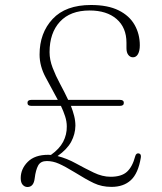

<svg xmlns="http://www.w3.org/2000/svg" viewBox="-20 -739 650 769"><path d="M63 -25.5Q63 -62.5 91.2 -90.8Q119.5 -119 173 -119Q178.5 -119 184 -118.5Q218 -142.5 233 -171.2Q248 -200 247.5 -232.5Q247.5 -252.5 240.8 -273.2Q234 -294 224 -315H105.5Q90 -315 90 -327Q90 -339 106 -339H211.5Q188 -383 163.2 -428.5Q138.5 -474 138.5 -520.5Q138.5 -607 190.8 -663Q243 -719 344.5 -719Q412 -719 455.2 -697.5Q498.5 -676 519.2 -639.2Q540 -602.5 540 -557.5Q540 -535.5 532.8 -522.5Q525.5 -509.5 512.5 -509.5Q501.5 -509.5 494 -519Q486.5 -528.5 486.5 -546V-568Q486.5 -628.5 447 -662.8Q407.5 -697 339 -697Q261.5 -697 220 -652Q178.5 -607 178.5 -530Q178.5 -499.5 190.8 -467.5Q203 -435.5 220.5 -403.2Q238 -371 253 -339H460.5Q476 -339 476 -327Q476 -315 460.5 -315H264Q272 -294.5 277 -274.8Q282 -255 282 -235.5Q281.5 -201.5 265 -171Q248.5 -140.5 210.5 -114Q248 -104.5 284.2 -84.5Q320.5 -64.5 355.2 -47.8Q390 -31 423 -31Q466.5 -31 488.5 -51Q510.5 -71 521.5 -113Q525 -126.5 536 -124.5Q546.5 -122.5 544 -107.5Q533.5 -44.5 504.2 -17.5Q475 9.5 426.5 9.5Q387.5 9.5 356 -5.5Q324.5 -20.5 279 -49Q240.5 -72.5 216.2 -83.2Q192 -94 167.5 -94Q142.5 -94 132.8 -76Q123 -58 119 -25Q115 10 90 10Q79 10 71 1.2Q63 -7.5 63 -25.5Z"/></svg>

Font: Fraunces 9pt Soft Thin
Style: Regular
Weight: 100
Version: Version 1.000;[b76b70a41]